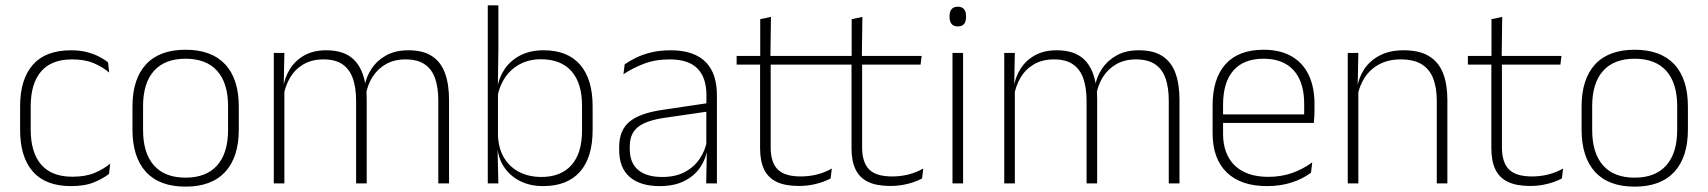

<svg xmlns="http://www.w3.org/2000/svg" viewBox="-20 -684 6369 716"><path d="M245 10Q150 10 102.5 -44.2Q55 -98.5 55 -199.5V-287.5Q55 -388.5 102.5 -442.5Q150 -496.5 245 -496.5Q278.5 -496.5 304.8 -489.5Q331 -482.5 350.5 -472.2Q370 -462 383 -451.5L387 -413.5Q363.5 -434 330 -448.2Q296.5 -462.5 248.5 -462.5Q172 -462.5 133.2 -417.5Q94.5 -372.5 94.5 -287V-200.5Q94.5 -116 133.2 -70.5Q172 -25 250 -25Q299.5 -25 333.5 -39.5Q367.5 -54 391 -74L386.5 -35.5Q366 -19 331.5 -4.5Q297 10 245 10Z M672 12Q574.5 12 524.2 -43Q474 -98 474 -201V-286.5Q474 -389.5 524.5 -444Q575 -498.5 672 -498.5Q769 -498.5 819.8 -444Q870.5 -389.5 870.5 -286.5V-201Q870.5 -98 819.8 -43Q769 12 672 12ZM672 -21.5Q749 -21.5 789.8 -67.2Q830.5 -113 830.5 -199.5V-288Q830.5 -374 790 -419.5Q749.5 -465 672 -465Q594.5 -465 554 -419.5Q513.5 -374 513.5 -288V-199.5Q513.5 -113 554 -67.2Q594.5 -21.5 672 -21.5Z M1614.5 0V-308.5Q1614.5 -356.5 1602.8 -391Q1591 -425.5 1564 -444Q1537 -462.5 1492 -462.5Q1450.5 -462.5 1419.5 -445Q1388.5 -427.5 1369.2 -397.2Q1350 -367 1344 -328.5L1332.5 -361.5H1339.5Q1345 -396.5 1365.5 -427.5Q1386 -458.5 1420.2 -477.5Q1454.5 -496.5 1503 -496.5Q1558 -496.5 1591.2 -474.5Q1624.5 -452.5 1639.5 -411.2Q1654.5 -370 1654.5 -312V0ZM1001 0V-486.5H1040.5L1038 -362L1040.5 -360.5V0ZM1308 0V-308Q1308 -356.5 1296 -391Q1284 -425.5 1257.5 -444Q1231 -462.5 1186 -462.5Q1143.5 -462.5 1112.2 -444.5Q1081 -426.5 1062.2 -395.2Q1043.5 -364 1037 -324L1025 -356H1036Q1041 -394 1060.8 -426Q1080.5 -458 1114.5 -477.2Q1148.5 -496.5 1197 -496.5Q1263.5 -496.5 1299.2 -462Q1335 -427.5 1344 -359.5Q1346 -348.5 1346.8 -337.5Q1347.5 -326.5 1347.5 -315V0Z M2005.5 10Q1957 10 1919.5 -8.8Q1882 -27.5 1859.5 -61.5Q1837 -95.5 1834 -141H1821L1837 -177.5Q1839.5 -126.5 1861.8 -92.2Q1884 -58 1919.5 -41Q1955 -24 1998 -24Q2071.5 -24 2111 -68.2Q2150.5 -112.5 2150.5 -197.5V-289.5Q2150.5 -374 2111.2 -418.5Q2072 -463 1996.5 -463Q1953.5 -463 1919.8 -445.2Q1886 -427.5 1864.2 -396Q1842.5 -364.5 1835 -322.5L1822.5 -354H1834Q1840 -393.5 1861.5 -425.8Q1883 -458 1919.8 -477.2Q1956.5 -496.5 2007.5 -496.5Q2096.5 -496.5 2143.2 -442.8Q2190 -389 2190 -287.5V-199Q2190 -97 2142.8 -43.5Q2095.5 10 2005.5 10ZM1799 0V-664H1838.5V-497.5L1836.5 -358.5L1837 -347V-140L1835.5 -126.5L1838.5 0Z M2613.5 0 2616 -125 2614 -131.5V-290L2614.5 -328Q2614.5 -394.5 2581 -428.5Q2547.5 -462.5 2476.5 -462.5Q2422.5 -462.5 2379.2 -445.5Q2336 -428.5 2305 -407L2309.5 -444Q2326 -456 2350.8 -468.2Q2375.5 -480.5 2408 -488.5Q2440.5 -496.5 2481 -496.5Q2526 -496.5 2558.8 -485Q2591.5 -473.5 2612.5 -451.8Q2633.5 -430 2643.5 -399Q2653.5 -368 2653.5 -328.5V0ZM2440 10Q2367.5 10 2328.2 -24.2Q2289 -58.5 2289 -124V-136.5Q2289 -197.5 2327 -229.8Q2365 -262 2452 -274.5L2623.5 -300L2625.5 -269L2457.5 -244.5Q2389 -234.5 2358.8 -210Q2328.5 -185.5 2328.5 -138.5V-128Q2328.5 -77 2359.5 -50.5Q2390.5 -24 2450 -24Q2498.5 -24 2533.2 -42.2Q2568 -60.5 2589.2 -91.8Q2610.5 -123 2617 -162L2627.5 -131H2618.5Q2613.5 -94 2592.5 -61.8Q2571.5 -29.5 2533.5 -9.8Q2495.5 10 2440 10Z M2959.5 9.5Q2908 9.5 2876.2 -5.8Q2844.5 -21 2829.5 -52.2Q2814.5 -83.5 2814.5 -130.5V-459H2854V-134.5Q2854 -79 2879.8 -52.5Q2905.5 -26 2966.5 -26Q2997 -26 3026.2 -33.2Q3055.5 -40.5 3082 -55.5L3077.5 -18.5Q3054.5 -6 3023.2 1.8Q2992 9.5 2959.5 9.5ZM2727 -443V-475.5H3076L3072 -443ZM2815 -469.5V-612.5L2855 -621L2853 -469.5Z M3300.5 9.5Q3249 9.5 3217.2 -5.8Q3185.5 -21 3170.5 -52.2Q3155.5 -83.5 3155.5 -130.5V-459H3195V-134.5Q3195 -79 3220.8 -52.5Q3246.5 -26 3307.5 -26Q3338 -26 3367.2 -33.2Q3396.5 -40.5 3423 -55.5L3418.5 -18.5Q3395.5 -6 3364.2 1.8Q3333 9.5 3300.5 9.5ZM3068 -443V-475.5H3417L3413 -443ZM3156 -469.5V-612.5L3196 -621L3194 -469.5Z M3532 0V-486.5H3571.5V0ZM3552 -585.5Q3536.5 -585.5 3528.8 -594.5Q3521 -603.5 3521 -620.5V-624.5Q3521 -641 3528.8 -650Q3536.5 -659 3552 -659Q3567 -659 3574.8 -650Q3582.5 -641 3582.5 -624.5V-620.5Q3582.5 -603 3574.8 -594.2Q3567 -585.5 3552 -585.5Z M4338.5 0V-308.5Q4338.5 -356.5 4326.8 -391Q4315 -425.5 4288 -444Q4261 -462.5 4216 -462.5Q4174.5 -462.5 4143.5 -445Q4112.5 -427.5 4093.2 -397.2Q4074 -367 4068 -328.5L4056.5 -361.5H4063.5Q4069 -396.5 4089.5 -427.5Q4110 -458.5 4144.2 -477.5Q4178.5 -496.5 4227 -496.5Q4282 -496.5 4315.2 -474.5Q4348.5 -452.5 4363.5 -411.2Q4378.5 -370 4378.5 -312V0ZM3725 0V-486.5H3764.5L3762 -362L3764.5 -360.5V0ZM4032 0V-308Q4032 -356.5 4020 -391Q4008 -425.5 3981.5 -444Q3955 -462.5 3910 -462.5Q3867.5 -462.5 3836.2 -444.5Q3805 -426.5 3786.2 -395.2Q3767.5 -364 3761 -324L3749 -356H3760Q3765 -394 3784.8 -426Q3804.5 -458 3838.5 -477.2Q3872.5 -496.5 3921 -496.5Q3987.5 -496.5 4023.2 -462Q4059 -427.5 4068 -359.5Q4070 -348.5 4070.8 -337.5Q4071.5 -326.5 4071.5 -315V0Z M4705 10Q4607 10 4554.5 -41.2Q4502 -92.5 4502 -187V-290.5Q4502 -391.5 4550.5 -445Q4599 -498.5 4692 -498.5Q4754 -498.5 4796.2 -474.2Q4838.5 -450 4860.2 -404.8Q4882 -359.5 4882 -295.5V-278Q4882 -265.5 4881.5 -252.8Q4881 -240 4879.5 -225.5H4843Q4843.5 -245.5 4843.5 -263.2Q4843.5 -281 4843.5 -296Q4843.5 -350.5 4826.2 -388Q4809 -425.5 4775.2 -445.2Q4741.5 -465 4692 -465Q4618 -465 4579.5 -421Q4541 -377 4541 -293V-245V-239V-184.5Q4541 -147 4552 -117.5Q4563 -88 4584.2 -67.2Q4605.5 -46.5 4637 -35.5Q4668.5 -24.5 4710 -24.5Q4757 -24.5 4797.5 -38.5Q4838 -52.5 4873.5 -78.5L4869 -40Q4838.5 -17 4796.8 -3.5Q4755 10 4705 10ZM4522 -225.5V-257.5H4869.5V-225.5Z M5338 0V-308Q5338 -356 5325 -390.5Q5312 -425 5282.5 -443.8Q5253 -462.5 5203.5 -462.5Q5158 -462.5 5124 -444.5Q5090 -426.5 5069.5 -395.2Q5049 -364 5042 -324L5031 -356H5041Q5046.5 -394 5067.5 -426Q5088.5 -458 5125.5 -477.2Q5162.5 -496.5 5214.5 -496.5Q5274 -496.5 5309.8 -474.2Q5345.5 -452 5361.5 -410.8Q5377.5 -369.5 5377.5 -311.5V0ZM5006 0V-486.5H5045.5L5043 -362.5L5045.5 -361V0Z M5686.5 9.5Q5635 9.5 5603.2 -5.8Q5571.5 -21 5556.5 -52.2Q5541.5 -83.5 5541.5 -130.5V-459H5581V-134.5Q5581 -79 5606.8 -52.5Q5632.5 -26 5693.5 -26Q5724 -26 5753.2 -33.2Q5782.5 -40.5 5809 -55.5L5804.5 -18.5Q5781.5 -6 5750.2 1.8Q5719 9.5 5686.5 9.5ZM5454 -443V-475.5H5803L5799 -443ZM5542 -469.5V-612.5L5582 -621L5580 -469.5Z M6076 12Q5978.5 12 5928.2 -43Q5878 -98 5878 -201V-286.5Q5878 -389.5 5928.5 -444Q5979 -498.5 6076 -498.5Q6173 -498.5 6223.8 -444Q6274.5 -389.5 6274.5 -286.5V-201Q6274.5 -98 6223.8 -43Q6173 12 6076 12ZM6076 -21.5Q6153 -21.5 6193.8 -67.2Q6234.5 -113 6234.5 -199.5V-288Q6234.5 -374 6194 -419.5Q6153.5 -465 6076 -465Q5998.5 -465 5958 -419.5Q5917.5 -374 5917.5 -288V-199.5Q5917.5 -113 5958 -67.2Q5998.5 -21.5 6076 -21.5Z"/></svg>

Font: Anek Tamil Medium ExtraLight
Style: Regular
Weight: 250
Version: Version 1.003